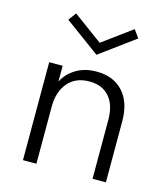

<svg xmlns="http://www.w3.org/2000/svg" viewBox="-107 -797 770 881"><g transform="rotate(15 277.5 -356.5)"><path d="M147.9 0H84V-465.3H147.9V-390.1Q167.5 -429.7 208.5 -454.8Q249.5 -480 306.6 -480Q386.7 -480 432.4 -429.7Q478 -379.4 478 -290.5V0H414.6V-278.8Q414.6 -350.1 380.9 -388.9Q347.2 -427.7 286.1 -427.7Q220.7 -427.7 184.3 -385Q147.9 -342.3 147.9 -271ZM284.7 -554.2 118.2 -676.3 145.5 -713.4 284.7 -611.3 423.8 -713.4 450.7 -676.3Z"/></g></svg>

Font: Spartan MB
Style: Regular
Weight: 400
Designer: Matt Bailey, Mirko Velimirovic
Foundry: Matt Bailey
Version: Version 1.005